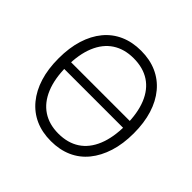

<svg xmlns="http://www.w3.org/2000/svg" viewBox="-179 -911 1104 1104"><g transform="rotate(45 373.0 -359.5)"><path d="M108 -340V-395H651V-340ZM373 8Q302 8 246 -17Q190 -42 150 -90.5Q110 -139 89 -206.5Q68 -274 68 -360Q68 -446 89 -513.5Q110 -581 149.5 -629Q189 -677 245.5 -702Q302 -727 373 -727Q444 -727 500.5 -702Q557 -677 597 -629Q637 -581 658 -513.5Q679 -446 679 -361Q679 -275 657.5 -207Q636 -139 596.5 -90.5Q557 -42 500.5 -17Q444 8 373 8ZM373 -53Q449 -53 502.5 -88Q556 -123 584.5 -192Q613 -261 613 -360Q613 -459 585 -527.5Q557 -596 503.5 -631Q450 -666 373 -666Q298 -666 244.5 -631Q191 -596 162.5 -527.5Q134 -459 134 -360Q134 -262 162.5 -193Q191 -124 244.5 -88.5Q298 -53 373 -53Z"/></g></svg>

Font: Nunitoga
Style: Light
Weight: 300
Designer: Vernon Adams
Foundry: Vernon Adams
Version: Version 1.0